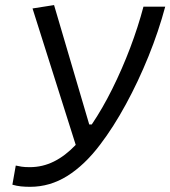

<svg xmlns="http://www.w3.org/2000/svg" viewBox="-20 -719 665 749"><path d="M97.2 9.8Q78.6 9.8 61.8 8.1Q44.9 6.3 28.3 1.5L41.5 -73.2Q51.8 -70.8 64.2 -68.8Q76.7 -66.9 96.2 -66.9Q146 -66.9 190.2 -88.9Q234.4 -110.8 275.4 -153.8L106.9 -686L190.9 -699.2L328.1 -233.4H337.9Q379.9 -295.4 418.2 -372.6Q456.5 -449.7 487.8 -532.2Q519 -614.7 539.6 -692.9H624.5Q599.1 -597.7 559.3 -499.3Q519.5 -400.9 470.9 -311.8Q422.4 -222.7 370.6 -154.8Q310.1 -74.7 242.4 -32.5Q174.8 9.8 97.2 9.8Z"/></svg>

Font: Cascadia Mono PL SemiLight
Style: Italic
Weight: 350
Italic angle: -10°
Monospace: yes
Designer: Aaron Bell
Foundry: Saja Typeworks
Version: Version 2404.023; ttfautohint (v1.8.4)